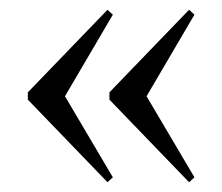

<svg xmlns="http://www.w3.org/2000/svg" viewBox="-20 -428 454 393"><path d="M200 -55 37 -224V-239L200 -408L211 -398L113 -231L211 -65ZM367 -55 204 -224V-239L367 -408L378 -398L280 -231L378 -65Z"/></svg>

Font: Arapey Regular-Display
Style: Regular
Weight: 400
Designer: Eduardo Rodriguez Tunni
Foundry: Eduardo Rodriguez Tunni
Version: Version 4.000